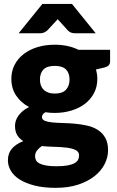

<svg xmlns="http://www.w3.org/2000/svg" viewBox="-20 -748 576 947"><path d="M250 -286.5Q288.5 -286.5 305.8 -305.8Q323 -325 323 -355.5Q323 -387 305.8 -405Q288.5 -423 250 -423Q211.5 -423 194.2 -405Q177 -387 177 -355.5Q177 -340.5 181.2 -328Q185.5 -315.5 194.5 -306.2Q203.5 -297 217.2 -291.8Q231 -286.5 250 -286.5ZM370 19Q370 0.5 353.5 -7.8Q337 -16 310.5 -19.5Q284 -23 251.2 -23.8Q218.5 -24.5 186 -27.5Q171.5 -17.5 162.2 -5.2Q153 7 153 22.5Q153 33.5 157.8 42.5Q162.5 51.5 174.5 58Q186.5 64.5 206.8 68.2Q227 72 258 72Q291.5 72 313 68Q334.5 64 347.2 57Q360 50 365 40.2Q370 30.5 370 19ZM523 -502.5V-446Q523 -433 515.8 -425.5Q508.5 -418 491 -414L453.5 -405.5Q456.5 -394.5 458.2 -383Q460 -371.5 460 -359Q460 -320 443.8 -289Q427.5 -258 399.2 -236.2Q371 -214.5 332.5 -202.8Q294 -191 250 -191Q238 -191 226.5 -191.8Q215 -192.5 204 -194.5Q187 -184 187 -171Q187 -158 201 -152.2Q215 -146.5 238 -144.2Q261 -142 290.2 -141.2Q319.5 -140.5 350 -137.8Q380.5 -135 409.8 -128.5Q439 -122 462 -107.5Q485 -93 499 -68.8Q513 -44.5 513 -7Q513 28 496 61.5Q479 95 446 121Q413 147 365 162.8Q317 178.5 255 178.5Q194 178.5 149.8 167Q105.5 155.5 76.2 136.8Q47 118 33 93.5Q19 69 19 42.5Q19 8 39 -15Q59 -38 95 -52Q76 -63.5 65 -81.5Q54 -99.5 54 -128Q54 -139.5 58 -152.2Q62 -165 70.8 -177.2Q79.5 -189.5 92.5 -200.5Q105.5 -211.5 123.5 -220Q83 -241.5 59.5 -276.8Q36 -312 36 -359Q36 -398 52.5 -429.2Q69 -460.5 97.8 -482.2Q126.5 -504 165.5 -515.8Q204.5 -527.5 250 -527.5Q316 -527.5 367 -502.5ZM452 -584H349Q340 -584 331.5 -586.8Q323 -589.5 314.5 -598L277 -639.5Q274 -642.5 270.8 -646Q267.5 -649.5 264.5 -653.5Q261.5 -649.5 258.2 -646Q255 -642.5 252 -639.5L213.5 -598Q206 -591 197 -587.5Q188 -584 179 -584H72L189 -728.5H335Z"/></svg>

Font: Lato ExtraBold
Style: Regular
Weight: 800
Designer: Lukasz Dziedzic with Adam Twardoch and Botio Nikoltchev
Foundry: tyPoland Lukasz Dziedzic
Version: Version 2.015; 2015-08-06; http://www.latofonts.com/